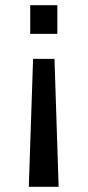

<svg xmlns="http://www.w3.org/2000/svg" viewBox="-20 -520 340 740"><path d="M201 -389.5H96.5V-500H201ZM190 -293 206 200H91L107.5 -293Z"/></svg>

Font: Trispace Condensed
Style: Regular
Weight: 400
Width: 3
Designer: Tyler Finck
Foundry: Etcetera Type Company
Version: Version 1.210; ttfautohint (v1.8.3)